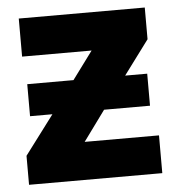

<svg xmlns="http://www.w3.org/2000/svg" viewBox="-45 -591 584 633"><g transform="rotate(-5 247.5 -274.5)"><path d="M457 -549V-444L373 -331H446V-225H294L221 -125H467V0H26V-96L123 -225H49V-331H202L270 -423H40V-549Z"/></g></svg>

Font: Noto Sans UI Extra
Style: Regular
Weight: 800
Designer: Monotype Design Team
Foundry: Monotype Imaging Inc.
Version: Version 1.901